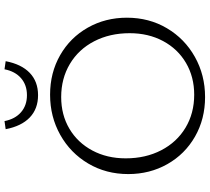

<svg xmlns="http://www.w3.org/2000/svg" viewBox="-58 -842 907 830"><g transform="rotate(-90 395.0 -427.5)"><path d="M57 -326Q57 -422 102.5 -499Q148 -576 226.5 -620Q305 -664 400 -664Q495 -664 571 -620.5Q647 -577 690 -501Q733 -425 733 -332Q733 -236 687.5 -159Q642 -82 563.5 -38Q485 6 390 6Q295 6 219 -37.5Q143 -81 100 -157Q57 -233 57 -326ZM666 -320Q666 -406 631 -473.5Q596 -541 533 -578.5Q470 -616 390 -616Q313 -616 253 -580.5Q193 -545 159 -481.5Q125 -418 125 -337Q125 -251 160 -183.5Q195 -116 257.5 -78.5Q320 -41 400 -41Q477 -41 537.5 -76.5Q598 -112 632 -175.5Q666 -239 666 -320ZM251 -856 286 -861Q295 -815 324.5 -789.5Q354 -764 398 -764Q442 -764 471.5 -789.5Q501 -815 510 -861L545 -856Q532 -788 494.5 -752Q457 -716 398 -716Q339 -716 301.5 -752Q264 -788 251 -856Z"/></g></svg>

Font: Ysabeau Semilight
Style: Regular
Weight: 300
Designer: Christian Thalmann (Catharsis Fonts)
Version: Version 0.003